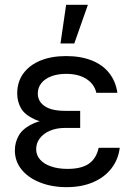

<svg xmlns="http://www.w3.org/2000/svg" viewBox="-20 -771 556 801"><path d="M314.5 -276.4V-237.3H251Q215.8 -237.3 188.5 -225.6Q161.1 -213.9 146 -193.8Q130.9 -173.8 130.9 -148.4Q130.9 -124 147 -105.5Q163.1 -86.9 192.9 -76.7Q222.7 -66.4 261.7 -66.4Q319.3 -66.4 350.6 -87.9Q381.8 -109.4 391.6 -154.3H479.5Q473.6 -105.5 444.8 -68.4Q416 -31.2 368.2 -10.7Q320.3 9.8 257.8 9.8Q196.3 9.8 147 -9.8Q97.7 -29.3 69.8 -64Q42 -98.6 42 -143.6Q42 -177.7 59.1 -207Q76.2 -236.3 120.6 -256.3Q165 -276.4 242.2 -276.4ZM51.8 -380.9Q51.8 -429.7 77.6 -464.8Q103.5 -500 149.4 -518.6Q195.3 -537.1 255.9 -537.1Q316.4 -537.1 362.3 -519Q408.2 -501 435.5 -466.3Q462.9 -431.6 469.7 -383.8H381.8Q374 -419.9 340.8 -441.4Q307.6 -462.9 255.9 -462.9Q220.7 -462.9 193.8 -452.6Q167 -442.4 152.3 -423.8Q137.7 -405.3 137.7 -380.9Q137.7 -347.7 166.5 -328.1Q195.3 -308.6 251 -308.6H314.5V-253.9H242.2Q167 -253.9 125 -272.9Q83 -292 67.4 -319.8Q51.8 -347.7 51.8 -380.9ZM255.9 -751H346.7L290 -589.8H232.4Z"/></svg>

Font: Pretendard Std Variable
Style: Regular
Weight: 400
Designer: Base glyphs from Inter by Rasmus Andersson; Hangeul glyphs from Noto Sans CJK(Source Han Sans) by Jang Soo-young and Kan
Foundry: Kil Hyung-jin
Version: Version 1.309;Glyphs 3.2 (3225)